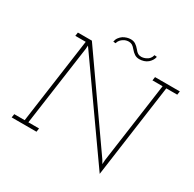

<svg xmlns="http://www.w3.org/2000/svg" viewBox="-183 -1033 1277 1261"><g transform="rotate(30 455.0 -402.0)"><path d="M725 32 252 -638 237 -659 235 -632 150 -27H231L227 0H39L43 -27H122L212 -673H133L137 -700H243L693 -58L708 -32L710 -64L795 -673H718L722 -700H910L906 -673H823ZM507 -787Q493 -804 482 -810Q471 -816 457 -816Q449 -816 438 -813.5Q427 -811 417 -804Q407 -798 398.5 -788Q390 -778 386 -763Q382 -764 377 -764Q372 -764 368 -765Q371 -783 381 -796.5Q391 -810 404 -819Q417 -827 431.5 -831.5Q446 -836 461 -836Q482 -836 497.5 -826Q513 -816 527 -799Q540 -782 551 -776Q562 -770 576 -770Q584 -770 594.5 -772.5Q605 -775 615 -781Q626 -786 634.5 -796.5Q643 -807 647 -823Q652 -822 656.5 -822Q661 -822 666 -821Q663 -805 655 -793Q647 -781 637 -772Q623 -760 606 -755Q589 -750 573 -750Q552 -750 536.5 -760Q521 -770 507 -787Z"/></g></svg>

Font: Josefin Slab Light
Style: Italic
Weight: 300
Italic angle: -12°
Designer: Santiago Orozco
Foundry: Typemade
Version: Version 2.000